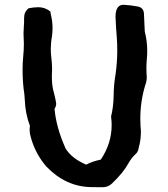

<svg xmlns="http://www.w3.org/2000/svg" viewBox="-20 -764 699 801"><path d="M407.7 17.1H403.8Q387.2 16.6 360.4 16.6Q254.4 15.1 173.3 -69.3Q127 -123 108.4 -191.9Q103.5 -207.5 103.5 -222.7Q103.5 -230.5 105 -238.3Q85.4 -290.5 83.5 -346.7L81.5 -372.1Q74.2 -417 74.2 -474.1Q74.2 -502.4 76.9 -529.1Q79.6 -555.7 79.6 -581.5L78.1 -624Q78.1 -636.7 79.3 -650.1Q80.6 -663.6 80.6 -689.5Q80.6 -715.3 99.6 -729.5Q120.6 -733.9 140.6 -733.9Q167 -733.9 189.9 -716.3L192.4 -702.1Q199.2 -674.8 199.2 -646.5Q199.2 -629.4 196.8 -611.8Q191.9 -585.9 191.9 -559.6Q191.9 -540.5 194.3 -521.5Q197.3 -499 197.3 -476.1L196.3 -444.8Q196.3 -403.8 205.6 -374.5Q213.9 -340.3 214.4 -331.5Q214.4 -320.3 207.5 -309.6Q214.4 -232.9 252.4 -147.5Q252.9 -147 252.9 -145.5Q278.3 -103.5 339.4 -77.1Q366.2 -91.3 400.4 -98.1Q445.8 -165.5 445.8 -242.2Q445.8 -259.8 443.4 -277.8Q453.6 -319.8 454.1 -365.5Q454.6 -411.1 461.9 -453.1Q469.2 -503.4 469.2 -553.7Q469.2 -580.6 467.3 -607.4Q463.9 -645 461.9 -693.4Q461.9 -743.2 494.1 -744.1Q524.9 -742.7 554.7 -736.8Q579.1 -732.4 580.6 -706.5Q583.5 -654.3 583.5 -642.1L584 -632.3Q594.2 -592.3 594.2 -552.2Q594.2 -534.7 592.5 -516.6Q590.8 -498.5 590.8 -480.5Q590.8 -461.9 592.3 -441.9Q592.3 -424.8 585.9 -408.7Q565.4 -340.3 565.4 -270Q565.4 -245.1 567.9 -216.3Q567.9 -180.7 559.6 -151.4Q555.7 -129.9 548.3 -124Q527.8 -105 514.2 -80.1Q493.7 -43 448.2 0.5Q432.1 17.1 407.7 17.1Z"/></svg>

Font: Kurland
Style: Regular
Weight: 400
Designer: GGBot
Version: 0.22